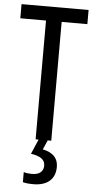

<svg xmlns="http://www.w3.org/2000/svg" viewBox="-63 -750 506 1027"><g transform="rotate(5 190.5 -237.0)"><path d="M232 0H148V-638H10V-714H370V-638H232ZM274 137Q274 187 243 213.5Q212 240 156 240Q120 240 100 234V180Q120 186 143 186Q175 186 190.5 172.5Q206 159 206 137Q206 111 186 97.5Q166 84 130 79L164 0H213L191 50Q274 67 274 137Z"/></g></svg>

Font: Noto Sans ExtraCondensed
Style: Regular
Weight: 400
Width: 2
Designer: Monotype Design Team
Foundry: Monotype Imaging Inc.
Version: Version 2.013; ttfautohint (v1.8.4.7-5d5b)